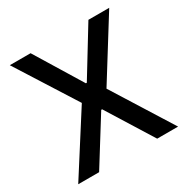

<svg xmlns="http://www.w3.org/2000/svg" viewBox="-164 -872 995 1017"><g transform="rotate(-30 333.0 -363.5)"><path d="M27.7 0 259.6 -363.6 29.1 -727.3H156.2L330.3 -442.8H335.9L509.9 -727.3H637.1L410.5 -363.6L638.5 0H510.7L335.9 -280.5H330.3L155.5 0Z"/></g></svg>

Font: Cannonade Med
Style: Regular
Weight: 500
Designer: Rasmus Andersson
Foundry: rsms
Version: Version 3.012;git-f93a4a705